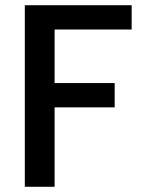

<svg xmlns="http://www.w3.org/2000/svg" viewBox="-20 -715 555 735"><path d="M484 -695V-602H189V-397H419V-304H189V0H75V-695Z"/></svg>

Font: Poppins Medium A&M
Style: Regular
Weight: 500
Designer: Ninad Kale (Devanagari), Jonny Pinhorn (Latin)
Foundry: Indian Type Foundry
Version: 4.004